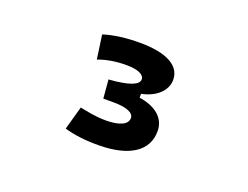

<svg xmlns="http://www.w3.org/2000/svg" viewBox="-62 -819 710 549"><g transform="rotate(20 293.0 -545.0)"><path d="M274.4 -387.2C365.2 -388.2 417.5 -421.9 417.5 -482.4C417.5 -522.9 385.3 -547.9 336.4 -555.2V-566.9C379.9 -575.7 409.2 -602.1 409.2 -635.7C409.2 -679.2 364.3 -703.1 284.2 -703.1C243.2 -703.1 206.1 -698.7 173.8 -688.5L184.1 -615.7C209 -625 236.8 -629.9 269.5 -629.9C304.7 -629.9 324.2 -620.6 324.2 -606C324.2 -590.3 297.9 -578.1 234.9 -573.7L239.7 -517.1H271C310.5 -517.1 333 -507.8 333 -491.7C333 -472.2 309.1 -460.9 267.6 -460.9C234.4 -460.9 208 -467.3 188 -471.2L168 -399.9C195.8 -391.6 231.9 -386.7 274.4 -387.2Z"/></g></svg>

Font: Cascadia Mono NF
Style: Regular
Weight: 400
Monospace: yes
Designer: Aaron Bell
Foundry: Saja Typeworks
Version: Version 2404.023